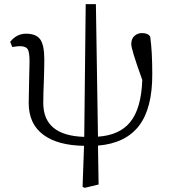

<svg xmlns="http://www.w3.org/2000/svg" viewBox="-20 -687 816 923"><path d="M387 216 377 211 384 14Q258 12 190 -38Q118 -90 118 -192Q118 -229 120 -299Q122 -362 122 -391Q122 -434 114 -449Q105 -465 76 -465Q63 -465 39 -461L29 -486Q60 -525 105 -525Q154 -525 173.5 -497.5Q193 -470 193 -401Q193 -365 191 -303Q188 -235 188 -192Q188 -35 385 -29L392 -667H441L451 -30Q554 -37 605 -99Q659 -164 664 -302Q663 -306 660 -314Q611 -450 611 -475Q611 -501 627 -515Q642 -528 663 -528Q691 -528 702 -511Q712 -443 712 -332Q713 -167 648 -82Q583 2 451 13L454 200Z"/></svg>

Font: GenRyuMin TW R
Style: Regular
Weight: 400
Version: Version 1.501;PS 1;hotconv 16.6.51;makeotf.lib2.5.65220